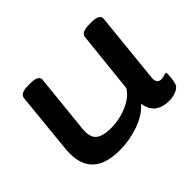

<svg xmlns="http://www.w3.org/2000/svg" viewBox="-115 -720 923 923"><g transform="rotate(-45 346.5 -259.0)"><path d="M242 7Q44 7 63 -184L94 -496Q97 -525 150 -525H169Q196 -525 208.5 -517Q221 -509 220 -497L189 -196Q183 -142 206.5 -120Q230 -98 292 -98Q321 -98 356.5 -106.5Q392 -115 424.5 -133.5Q457 -152 476 -182L509 -496Q512 -525 565 -525H585Q611 -525 623.5 -517Q636 -509 635 -497L598 -133Q594 -93 626 -93Q638 -93 646 -96.5Q654 -100 658 -100Q665 -100 665 -89Q665 -86 664 -73.5Q663 -61 659 -38Q654 -13 628 -3Q602 7 581 7Q536 7 508.5 -12.5Q481 -32 473 -79Q436 -37 372.5 -15Q309 7 242 7Z"/></g></svg>

Font: Asap Expanded Expanded SemiBold
Style: Italic
Weight: 600
Width: 7
Italic angle: -6°
Designer: Pablo Cosgaya
Foundry: Omnibus-Type
Version: Version 3.001; ttfautohint (v1.8.4.7-5d5b)